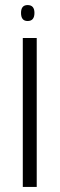

<svg xmlns="http://www.w3.org/2000/svg" viewBox="-20 -738 235 758"><path d="M70 0V-588H125V0ZM89 -655Q63 -655 63 -687Q63 -718 89 -718Q116 -718 116 -687Q116 -655 89 -655Z"/></svg>

Font: Noto Sans Hebrew ExtraCondensed Light
Style: Regular
Weight: 300
Width: 2
Designer: Monotype Design Team
Foundry: Monotype Imaging Inc.
Version: Version 2.004; ttfautohint (v1.8.4.7-5d5b)